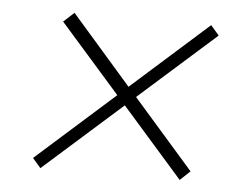

<svg xmlns="http://www.w3.org/2000/svg" viewBox="-39 -592 658 515"><g transform="rotate(5 290.0 -334.5)"><path d="M532.5 -518.5 326 -335 489 -149 462 -123.5 298 -310 87 -122.5 65 -148 275.5 -335.5 113.5 -519.5 142 -545.5 303.5 -360.5 510 -544.5Z"/></g></svg>

Font: Lato Light
Style: Italic
Weight: 300
Italic angle: -7°
Designer: Lukasz Dziedzic
Foundry: Lukasz Dziedzic
Version: Version 1.104; Western+Polish opensource